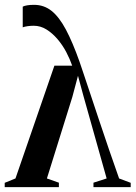

<svg xmlns="http://www.w3.org/2000/svg" viewBox="-32 -774 561 794"><path d="M109 -754Q150 -754 181.5 -728.8Q213 -703.5 240.8 -651.2Q268.5 -599 297 -518.5Q300.5 -508.5 312 -474.2Q323.5 -440 340.5 -389Q357.5 -338 377.5 -277.8Q397.5 -217.5 419 -155Q440.5 -92.5 460.5 -36L508.5 -18V0H354.5V-18.5L409 -36L313 -377.5L290.5 -460.5L267 -372.5L162 -36L211.5 -18.5V0H-12.5V-18L32 -36L193 -502.5H266.5Q257 -530 241.8 -559Q226.5 -588 205.5 -612.5Q184.5 -637 160 -652.2Q135.5 -667.5 107.5 -667.5Q95 -667.5 82.5 -665.8Q70 -664 62 -661V-746.5Q68.5 -750 80.5 -752Q92.5 -754 109 -754Z"/></svg>

Font: Merriweather 144pt SemiBold
Style: Regular
Weight: 600
Version: Version 2.100